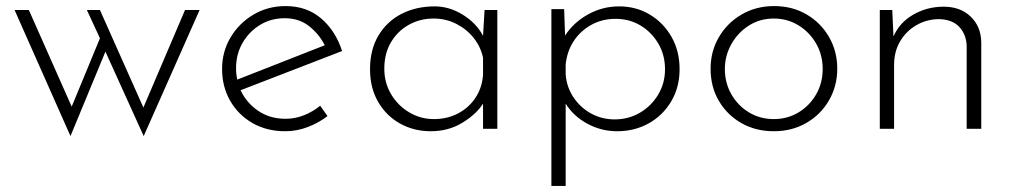

<svg xmlns="http://www.w3.org/2000/svg" viewBox="-20 -424 3339 632"><path d="M309 -391 452 -70 589 -391H637L453 24L327 -254L212 24L28 -391H75L216 -73L309 -298L266 -391Z M919 8Q858 8 811 -19Q764 -46 737.5 -92.5Q711 -139 711 -197Q711 -254 739 -301Q767 -348 814.5 -376Q862 -404 920 -404Q990 -404 1037.5 -363Q1085 -322 1106 -256L772 -127Q791 -86 829.5 -59.5Q868 -33 920 -33Q952 -33 981.5 -45Q1011 -57 1034 -76L1058 -42Q1030 -20 993.5 -6Q957 8 919 8ZM757 -199Q757 -180 761 -162L1049 -275Q1031 -311 998 -337.5Q965 -364 917 -364Q872 -364 836 -342Q800 -320 778.5 -283Q757 -246 757 -199Z M1398 8Q1342 8 1296.5 -17.5Q1251 -43 1224.5 -89Q1198 -135 1198 -196Q1198 -261 1226 -307.5Q1254 -354 1302 -378.5Q1350 -403 1411 -403Q1459 -403 1503.5 -375.5Q1548 -348 1570 -306L1575 -391H1617V0H1570V-83Q1548 -48 1502 -20Q1456 8 1398 8ZM1408 -32Q1452 -32 1487.5 -50.5Q1523 -69 1545 -102Q1567 -135 1570 -178V-234Q1562 -271 1538.5 -300Q1515 -329 1481 -346Q1447 -363 1407 -363Q1363 -363 1326 -342.5Q1289 -322 1267 -285Q1245 -248 1245 -198Q1245 -152 1267 -114.5Q1289 -77 1326.5 -54.5Q1364 -32 1408 -32Z M2011 8Q1959 8 1913 -17Q1867 -42 1842 -83V188H1795V-394H1837L1840 -307Q1868 -350 1915.5 -376.5Q1963 -403 2018 -403Q2074 -403 2119 -376Q2164 -349 2190.5 -302.5Q2217 -256 2217 -196Q2217 -137 2189.5 -90.5Q2162 -44 2115.5 -18Q2069 8 2011 8ZM2003 -31Q2049 -31 2086.5 -53Q2124 -75 2146.5 -112.5Q2169 -150 2169 -196Q2169 -243 2147 -280.5Q2125 -318 2088.5 -340Q2052 -362 2006 -362Q1962 -362 1926 -342Q1890 -322 1868 -288Q1846 -254 1842 -211V-179Q1845 -138 1867.5 -104Q1890 -70 1925.5 -50.5Q1961 -31 2003 -31Z M2319 -198Q2319 -255 2346.5 -302Q2374 -349 2421.5 -376.5Q2469 -404 2528 -404Q2588 -404 2635 -376.5Q2682 -349 2709 -302Q2736 -255 2736 -198Q2736 -141 2709 -94Q2682 -47 2634.5 -19.5Q2587 8 2527 8Q2468 8 2421 -18.5Q2374 -45 2346.5 -91.5Q2319 -138 2319 -198ZM2366 -197Q2366 -151 2387.5 -113.5Q2409 -76 2445.5 -54Q2482 -32 2527 -32Q2572 -32 2608.5 -54Q2645 -76 2666.5 -113.5Q2688 -151 2688 -197Q2688 -243 2666.5 -280.5Q2645 -318 2608.5 -340.5Q2572 -363 2527 -363Q2481 -363 2444.5 -339.5Q2408 -316 2387 -278Q2366 -240 2366 -197Z M2917 -391 2921 -304Q2941 -350 2986.5 -376Q3032 -402 3086 -402Q3141 -402 3175 -369.5Q3209 -337 3210 -285V0H3162V-272Q3161 -310 3138 -335Q3115 -360 3071 -361Q3032 -361 2998 -342Q2964 -323 2943.5 -289Q2923 -255 2923 -210V0H2876V-391Z"/></svg>

Font: Synthetic Light
Style: Regular
Weight: 300
Designer: Santiago Orozco
Foundry: Typemade
Version: Version 2.000; ttfautohint (v1.8.4.7-5d5b)